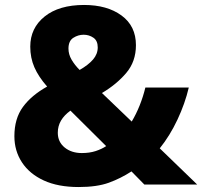

<svg xmlns="http://www.w3.org/2000/svg" viewBox="-20 -744 815 774"><path d="M319 -724Q412 -724 470 -681.5Q528 -639 528 -562Q528 -496 489 -450Q450 -404 391 -369L511 -254Q529 -284 543 -319Q557 -354 566 -391H741Q726 -327 695.5 -262Q665 -197 624 -146L775 0H562L510 -53Q467 -25 419 -7.5Q371 10 297 10Q214 10 156.5 -16.5Q99 -43 68.5 -89.5Q38 -136 38 -195Q38 -266 72.5 -313Q107 -360 170 -395Q135 -435 118.5 -473Q102 -511 102 -556Q102 -631 160 -677.5Q218 -724 319 -724ZM317 -604Q295 -604 275.5 -591.5Q256 -579 256 -548Q256 -525 268.5 -503.5Q281 -482 301 -462Q336 -482 355 -504Q374 -526 374 -553Q374 -580 356.5 -592Q339 -604 317 -604ZM264 -298Q239 -280 226 -258Q213 -236 213 -209Q213 -172 240.5 -149.5Q268 -127 310 -127Q341 -127 365.5 -135Q390 -143 408 -155Z"/></svg>

Font: Noto Sans Gurmukhi UI ExtraBold
Style: Regular
Weight: 800
Designer: Jelle Bosma - Monotype Design Team
Foundry: Monotype Imaging Inc.
Version: Version 2.004; ttfautohint (v1.8.4.7-5d5b)